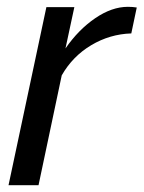

<svg xmlns="http://www.w3.org/2000/svg" viewBox="-20 -543 421 563"><path d="M116 -522H198L172 -401Q210 -456 259 -489.5Q308 -523 355 -523Q369 -523 381 -521L365 -445Q302 -443 247.5 -410.5Q193 -378 161 -322L93 0H5Z"/></svg>

Font: Raleway-v4020 Medium
Style: Italic
Weight: 500
Italic angle: -12°
Designer: Matt McInerney, Pablo Impallari, Rodrigo Fuenzalida
Foundry: Matt McInerney, Pablo Impallari, Rodrigo Fuenzalida
Version: Version 4.020;PS 004.020;hotconv 1.0.88;makeotf.lib2.5.64775